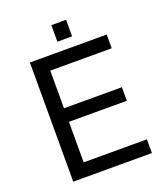

<svg xmlns="http://www.w3.org/2000/svg" viewBox="-155 -973 929 1078"><g transform="rotate(-20 309.0 -434.0)"><path d="M187 -630V-405H533V-324H187V-82H565V0H95V-712H554V-630ZM280 -769V-868H368V-769Z"/></g></svg>

Font: CST
Style: Regular
Weight: 400
Version: Version 1.00